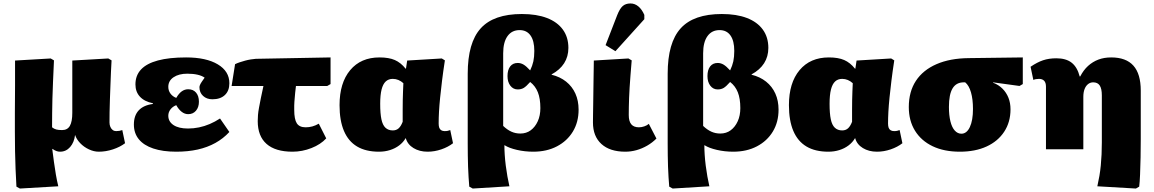

<svg xmlns="http://www.w3.org/2000/svg" viewBox="-20 -863 6670 1110"><path d="M95 227 75 216Q72 164 70 114Q68 64 67 11Q66 -42 66 -103Q66 -119 66 -147Q66 -175 66 -211.5Q66 -248 66.5 -288.5Q67 -329 67 -370Q67 -411 67 -448Q67 -485 67 -513L273 -525L292 -514Q289 -444 286.5 -390Q284 -336 283 -292Q282 -248 281.5 -208.5Q281 -169 281 -127Q292 -118 305 -114.5Q318 -111 339 -111Q370 -111 384 -135.5Q398 -160 398 -211Q398 -220 398 -238.5Q398 -257 398 -281Q398 -305 398 -334Q398 -363 398 -393.5Q398 -424 398 -454.5Q398 -485 398 -513L606 -525L625 -514Q623 -484 621.5 -447Q620 -410 618.5 -369.5Q617 -329 615.5 -289.5Q614 -250 613.5 -215.5Q613 -181 613 -155Q613 -141 618 -129.5Q623 -118 631.5 -111.5Q640 -105 651 -105Q662 -105 670 -106.5Q678 -108 687 -111L703 -35Q674 -13 633 0.5Q592 14 551 14Q523 14 494 0.5Q465 -13 443.5 -35.5Q422 -58 414 -83Q409 -40 385.5 -13Q362 14 327 14Q316 14 305.5 10Q295 6 284 -2H282Q287 37 292 74Q297 111 303 146Q309 181 317 214Z M999 14Q921 14 866 -4.5Q811 -23 782.5 -58Q754 -93 754 -143Q754 -195 782 -225Q810 -255 864 -262V-266Q815 -276 789 -304Q763 -332 763 -375Q763 -427 795.5 -461.5Q828 -496 893 -513.5Q958 -531 1056 -531Q1172 -531 1239 -491Q1306 -451 1306 -382Q1306 -338 1280 -313.5Q1254 -289 1208 -289Q1175 -289 1154 -308.5Q1133 -328 1133 -359Q1133 -364 1136 -371.5Q1139 -379 1146 -389.5Q1153 -400 1163 -414Q1148 -425 1122.5 -431Q1097 -437 1063 -437Q1014 -437 983.5 -416.5Q953 -396 953 -361Q953 -339 965.5 -322Q978 -305 999 -297Q1014 -323 1031 -335Q1048 -347 1068 -347Q1097 -347 1113.5 -327.5Q1130 -308 1130 -275Q1130 -243 1113 -223Q1096 -203 1068 -203Q1048 -203 1030.5 -216.5Q1013 -230 999 -255Q978 -247 965.5 -230.5Q953 -214 953 -194Q953 -160 983 -140Q1013 -120 1067 -120Q1099 -120 1130.5 -126.5Q1162 -133 1192.5 -146Q1223 -159 1252 -178L1306 -100Q1271 -62 1225 -36.5Q1179 -11 1123 1.5Q1067 14 999 14Z M1671 14Q1572 14 1521 -31Q1470 -76 1470 -163Q1470 -180 1471.5 -198.5Q1473 -217 1477.5 -241Q1482 -265 1488 -295.5Q1494 -326 1503 -366H1319L1339 -492Q1351 -498 1366 -503Q1381 -508 1397.5 -512.5Q1414 -517 1430 -519.5Q1446 -522 1459 -523L1891 -531V-377L1872 -366H1691Q1688 -343 1686.5 -327Q1685 -311 1684 -298.5Q1683 -286 1682 -274.5Q1681 -263 1681 -252.5Q1681 -242 1681 -228Q1681 -173 1696 -150Q1711 -127 1747 -127Q1767 -127 1785.5 -132Q1804 -137 1823 -148L1866 -63Q1834 -28 1780.5 -7Q1727 14 1671 14Z M2171 14Q2095 14 2044.5 -16Q1994 -46 1968.5 -106Q1943 -166 1943 -255Q1943 -384 2004.5 -457.5Q2066 -531 2174 -531Q2228 -531 2262.5 -516Q2297 -501 2325 -466H2327L2334 -513L2534 -525L2552 -514Q2542 -449 2535.5 -396Q2529 -343 2524.5 -298.5Q2520 -254 2518 -217.5Q2516 -181 2516 -149Q2516 -134 2519.5 -124.5Q2523 -115 2531 -110Q2539 -105 2551 -105Q2561 -105 2568 -106.5Q2575 -108 2583 -111L2599 -35Q2571 -13 2531.5 0.5Q2492 14 2452 14Q2405 14 2370.5 -7Q2336 -28 2326 -64H2325Q2311 -40 2288 -22.5Q2265 -5 2235 4.5Q2205 14 2171 14ZM2251 -109Q2271 -109 2284.5 -121Q2298 -133 2308 -159Q2308 -197 2308 -227.5Q2308 -258 2308.5 -284.5Q2309 -311 2310 -335Q2311 -359 2312 -382Q2299 -394 2283.5 -400.5Q2268 -407 2251 -407Q2226 -407 2210 -392Q2194 -377 2186 -345.5Q2178 -314 2178 -263Q2178 -207 2185 -173.5Q2192 -140 2208.5 -124.5Q2225 -109 2251 -109Z M2713 227 2693 216Q2691 191 2689 161.5Q2687 132 2686 100.5Q2685 69 2684.5 35.5Q2684 2 2684 -32V-437Q2684 -616 2759 -699Q2834 -782 2997 -782Q3082 -782 3142 -759Q3202 -736 3234 -692Q3266 -648 3266 -586Q3266 -536 3241.5 -497.5Q3217 -459 3169 -433V-431Q3218 -419 3253 -391Q3288 -363 3306.5 -322Q3325 -281 3325 -229Q3325 -157 3292 -102.5Q3259 -48 3200 -17Q3141 14 3063 14Q3014 14 2968.5 3.5Q2923 -7 2898 -23H2896Q2896 2 2898 32.5Q2900 63 2904 94.5Q2908 126 2913.5 157Q2919 188 2925 214ZM2988 -91Q3023 -91 3048.5 -110Q3074 -129 3089 -162Q3104 -195 3104 -238Q3104 -293 3089.5 -329.5Q3075 -366 3045 -389Q3022 -363 3007.5 -354.5Q2993 -346 2973 -346Q2947 -346 2930.5 -367.5Q2914 -389 2914 -423Q2914 -459 2929.5 -479Q2945 -499 2973 -499Q2991 -499 3007 -489.5Q3023 -480 3045 -456Q3058 -483 3063.5 -508.5Q3069 -534 3069 -569Q3069 -627 3047 -658Q3025 -689 2984 -689Q2939 -689 2914 -654Q2889 -619 2889 -555V-135Q2912 -113 2936 -102Q2960 -91 2988 -91Z M3595 14Q3506 14 3457 -30.5Q3408 -75 3408 -155Q3408 -172 3408.5 -200.5Q3409 -229 3409.5 -265Q3410 -301 3410.5 -338.5Q3411 -376 3411.5 -411.5Q3412 -447 3412.5 -474Q3413 -501 3413 -513L3613 -525L3632 -514Q3628 -467 3625 -428Q3622 -389 3620 -357Q3618 -325 3617 -297.5Q3616 -270 3615.5 -245.5Q3615 -221 3615 -198Q3615 -162 3629.5 -144.5Q3644 -127 3674 -127Q3689 -127 3705 -132.5Q3721 -138 3731 -147L3775 -62Q3751 -38 3721.5 -21Q3692 -4 3660 5Q3628 14 3595 14ZM3538 -567 3481 -602 3548 -775Q3563 -813 3580 -828Q3597 -843 3625 -843Q3650 -843 3670.5 -826Q3691 -809 3705 -777V-752Z M3869 227 3849 216Q3847 191 3845 161.5Q3843 132 3842 100.5Q3841 69 3840.5 35.5Q3840 2 3840 -32V-437Q3840 -616 3915 -699Q3990 -782 4153 -782Q4238 -782 4298 -759Q4358 -736 4390 -692Q4422 -648 4422 -586Q4422 -536 4397.5 -497.5Q4373 -459 4325 -433V-431Q4374 -419 4409 -391Q4444 -363 4462.5 -322Q4481 -281 4481 -229Q4481 -157 4448 -102.5Q4415 -48 4356 -17Q4297 14 4219 14Q4170 14 4124.5 3.5Q4079 -7 4054 -23H4052Q4052 2 4054 32.5Q4056 63 4060 94.5Q4064 126 4069.5 157Q4075 188 4081 214ZM4144 -91Q4179 -91 4204.5 -110Q4230 -129 4245 -162Q4260 -195 4260 -238Q4260 -293 4245.5 -329.5Q4231 -366 4201 -389Q4178 -363 4163.5 -354.5Q4149 -346 4129 -346Q4103 -346 4086.5 -367.5Q4070 -389 4070 -423Q4070 -459 4085.5 -479Q4101 -499 4129 -499Q4147 -499 4163 -489.5Q4179 -480 4201 -456Q4214 -483 4219.5 -508.5Q4225 -534 4225 -569Q4225 -627 4203 -658Q4181 -689 4140 -689Q4095 -689 4070 -654Q4045 -619 4045 -555V-135Q4068 -113 4092 -102Q4116 -91 4144 -91Z M4769 14Q4693 14 4642.5 -16Q4592 -46 4566.5 -106Q4541 -166 4541 -255Q4541 -384 4602.5 -457.5Q4664 -531 4772 -531Q4826 -531 4860.5 -516Q4895 -501 4923 -466H4925L4932 -513L5132 -525L5150 -514Q5140 -449 5133.5 -396Q5127 -343 5122.5 -298.5Q5118 -254 5116 -217.5Q5114 -181 5114 -149Q5114 -134 5117.5 -124.5Q5121 -115 5129 -110Q5137 -105 5149 -105Q5159 -105 5166 -106.5Q5173 -108 5181 -111L5197 -35Q5169 -13 5129.5 0.5Q5090 14 5050 14Q5003 14 4968.5 -7Q4934 -28 4924 -64H4923Q4909 -40 4886 -22.5Q4863 -5 4833 4.5Q4803 14 4769 14ZM4849 -109Q4869 -109 4882.5 -121Q4896 -133 4906 -159Q4906 -197 4906 -227.5Q4906 -258 4906.5 -284.5Q4907 -311 4908 -335Q4909 -359 4910 -382Q4897 -394 4881.5 -400.5Q4866 -407 4849 -407Q4824 -407 4808 -392Q4792 -377 4784 -345.5Q4776 -314 4776 -263Q4776 -207 4783 -173.5Q4790 -140 4806.5 -124.5Q4823 -109 4849 -109Z M5529 14Q5438 14 5372 -17.5Q5306 -49 5270 -107Q5234 -165 5234 -244Q5234 -333 5275 -395.5Q5316 -458 5394 -492Q5472 -526 5581 -527L5893 -531V-377L5874 -366L5721 -387V-385Q5753 -373 5775.5 -350.5Q5798 -328 5810 -298Q5822 -268 5822 -231Q5822 -157 5785.5 -101.5Q5749 -46 5683.5 -16Q5618 14 5529 14ZM5538 -90Q5569 -90 5587 -128.5Q5605 -167 5605 -233Q5605 -289 5593.5 -329Q5582 -369 5560 -387H5552Q5508 -387 5487 -352Q5466 -317 5466 -245Q5466 -197 5474.5 -162Q5483 -127 5499.5 -108.5Q5516 -90 5538 -90Z M6547 227 6324 214Q6331 183 6336 153.5Q6341 124 6344 93Q6347 62 6348.5 29Q6350 -4 6350 -40V-312Q6350 -350 6338 -368.5Q6326 -387 6300 -387Q6283 -387 6270 -376.5Q6257 -366 6250 -347.5Q6243 -329 6243 -303V0H6027V-362Q6027 -385 6016.5 -396Q6006 -407 5987 -407Q5968 -407 5954 -401L5938 -477Q5976 -503 6010 -514.5Q6044 -526 6087 -526Q6143 -526 6175.5 -500.5Q6208 -475 6222 -421H6225Q6244 -458 6270.5 -482Q6297 -506 6330 -518.5Q6363 -531 6404 -531Q6490 -531 6532.5 -483.5Q6575 -436 6575 -339V-60Q6575 -8 6574 46.5Q6573 101 6571 146.5Q6569 192 6566 216Z"/></svg>

Font: Literata Black
Style: Regular
Weight: 900
Designer: Latin by Veronika Burian and Jose Scaglione. Greek by Irene Vlachou. Cyrillic by Vera Evstafieva.
Foundry: TypeTogether
Version: Version 3.103;gftools[0.9.29]